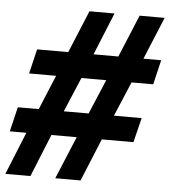

<svg xmlns="http://www.w3.org/2000/svg" viewBox="-54 -739 696 786"><g transform="rotate(5 294.5 -346.5)"><path d="M-3 0 68 -175H0L24 -276H110L169 -418H58L82 -519H210L282 -693H385L314 -519H416L488 -693H591L519 -519H592L568 -418H479L419 -276H533L508 -175H378L306 0H202L275 -175H171L100 0ZM213 -276H315L375 -418H273Z"/></g></svg>

Font: Ubuntu Sans Mono SemiBold
Style: Italic
Weight: 600
Italic angle: -13.5°
Monospace: yes
Designer: Dalton Maag Ltd
Foundry: Dalton Maag Ltd
Version: Version 1.006